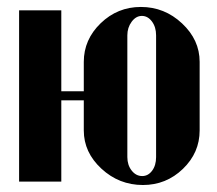

<svg xmlns="http://www.w3.org/2000/svg" viewBox="-20 -525 627 555"><path d="M387.2 -504.9Q455.6 -504.9 506.3 -457.3Q557.1 -409.7 557.1 -346.2V-147.9Q557.1 -83.5 508.8 -36.9Q460.4 9.8 393.1 9.8Q324.2 9.8 273.2 -37.4Q222.2 -84.5 222.2 -147.9V-234.9H157.2V0H35.2V-495.1H157.2V-261.2H222.2V-346.2Q222.2 -410.6 271 -457.8Q319.8 -504.9 387.2 -504.9ZM348.1 -422.9V-70.8Q348.1 -47.9 360.6 -32Q373 -16.1 391.1 -16.1Q408.2 -16.1 419.7 -31.5Q431.2 -46.9 431.2 -70.8V-422.9Q431.2 -446.8 419.2 -462.9Q407.2 -479 390.1 -479Q373 -479 360.6 -462.2Q348.1 -445.3 348.1 -422.9Z"/></svg>

Font: Moniqa Black Heading
Style: Regular
Weight: 900
Designer: Rajesh Rajput
Foundry: Rajesh Rajput
Version: Version 1.000